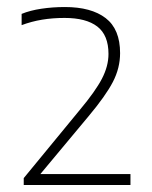

<svg xmlns="http://www.w3.org/2000/svg" viewBox="-20 -834 432 546"><path d="M47.5 -308V-327.5L207 -521.5Q251 -574 269.8 -610Q288.5 -646 288.5 -680.5Q288.5 -734 256.8 -758.5Q225 -783 163.5 -783Q129.5 -783 99.5 -778Q69.5 -773 41.5 -762.5V-794.5Q66 -804.5 97.8 -809.2Q129.5 -814 164.5 -814Q239.5 -814 280.5 -782.5Q321.5 -751 321.5 -683Q321.5 -640.5 301 -601Q280.5 -561.5 231.5 -503L86 -328.5L82 -339H351V-308Z"/></svg>

Font: Encode Sans SC SemiExpanded Thin
Style: Regular
Weight: 250
Width: 6
Designer: Multiple Designers
Foundry: Impallari Type
Version: Version 3.002